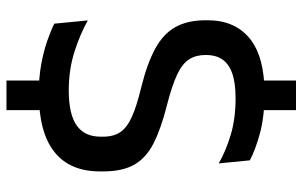

<svg xmlns="http://www.w3.org/2000/svg" viewBox="-183 -601 890 564"><g transform="rotate(90 262.0 -319.0)"><path d="M303.5 -597.5H216.5V-743.5H303.5ZM303.5 107H216.5V-56.5H303.5ZM253.5 12Q208 12 169.5 5Q131 -2 100.8 -12.5Q70.5 -23 49.5 -33.5L40 -132Q78.5 -110 131.2 -93Q184 -76 245.5 -76Q315.5 -76 348.5 -99.2Q381.5 -122.5 381.5 -169.5V-177Q381.5 -207.5 368.2 -227.2Q355 -247 323.5 -261.2Q292 -275.5 238 -288.5Q167 -306 123.2 -329.8Q79.5 -353.5 59.5 -389.2Q39.5 -425 39.5 -478.5V-483.5Q39.5 -564 93 -607.5Q146.5 -651 253.5 -651Q322 -651 370.8 -637.8Q419.5 -624.5 451 -608L460 -516.5Q423.5 -537.5 376 -551.8Q328.5 -566 269 -566Q222.5 -566 194.5 -555.8Q166.5 -545.5 154 -526.2Q141.5 -507 141.5 -480V-478Q141.5 -450 154 -430Q166.5 -410 198.2 -394.8Q230 -379.5 288.5 -364.5Q358 -347 400.8 -325.2Q443.5 -303.5 463.5 -268.8Q483.5 -234 483.5 -177.5V-167.5Q483.5 -79 426 -33.5Q368.5 12 253.5 12Z"/></g></svg>

Font: Anek Bangla Medium Medium
Style: Regular
Weight: 500
Version: Version 1.003